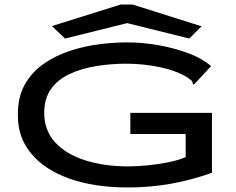

<svg xmlns="http://www.w3.org/2000/svg" viewBox="-20 -817 1040 847"><path d="M545 10Q396 10 286.5 -29Q177 -68 118 -139Q59 -210 59 -304Q57 -385 88 -441.5Q119 -498 172 -535Q225 -572 289.5 -593Q354 -614 419 -622Q484 -630 539 -630Q613 -630 685 -616.5Q757 -603 816.5 -580Q876 -557 911 -525L842 -451L835 -444L830 -448Q830 -457 825 -461.5Q820 -466 806 -476Q756 -506 684 -521Q612 -536 537 -536Q469 -536 404.5 -525.5Q340 -515 288 -491Q236 -467 205.5 -425Q175 -383 175 -319Q175 -242 223 -189.5Q271 -137 355 -110Q439 -83 545 -83Q584 -83 630.5 -87.5Q677 -92 722 -101Q767 -110 799 -124V-226H555V-319H915V-55Q736 10 545 10ZM267 -647 209 -702 512 -797H565L869 -701L815 -647L541 -715Z"/></svg>

Font: Inconsolata UltraExpanded SemiBold
Style: Regular
Weight: 600
Width: 9
Monospace: yes
Designer: Raph Levien, Cyreal, Brenton Simpson
Foundry: Raph Levien, Cyreal, Google
Version: Version 3.001; ttfautohint (v1.8.2.53-6de2)